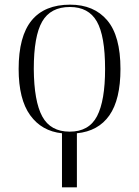

<svg xmlns="http://www.w3.org/2000/svg" viewBox="-20 -564 596 824"><path d="M246 8Q159 -1 109.5 -69.5Q60 -138 60 -268Q60 -408 115.5 -476Q171 -544 281 -544Q383 -544 440 -477Q497 -410 497 -268Q497 -137 449.5 -69Q402 -1 310 8V240H246ZM279 1Q362 1 396.5 -65.5Q431 -132 431 -268Q431 -410 395.5 -472Q360 -534 280 -534Q197 -534 161 -471.5Q125 -409 125 -268Q126 -129 161.5 -64Q197 1 279 1Z"/></svg>

Font: Noto Serif Display Light
Style: Regular
Weight: 300
Designer: Monotype Design Team
Foundry: Monotype Imaging Inc.
Version: Version 2.009